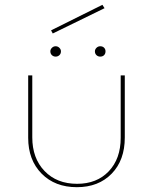

<svg xmlns="http://www.w3.org/2000/svg" viewBox="-20 -772 635 797"><path d="M192 -646 405 -752 414 -738 199 -633ZM189 -559Q189 -567 195.5 -573.5Q202 -580 211 -580Q220 -580 226.5 -573.5Q233 -567 233 -559Q233 -549 226.5 -543Q220 -537 211 -537Q202 -537 195.5 -543Q189 -549 189 -559ZM374 -559Q374 -567 380.5 -573.5Q387 -580 396 -580Q406 -580 412 -574Q418 -568 418 -559Q418 -549 412 -543Q406 -537 396 -537Q387 -537 380.5 -543Q374 -549 374 -559ZM97 -200V-459H114V-202Q114 -115 165 -62Q216 -9 300 -9Q382 -9 431.5 -61Q481 -113 481 -200V-459H498V-201Q498 -107 443.5 -51Q389 5 299 5Q208 5 152.5 -51.5Q97 -108 97 -200Z"/></svg>

Font: Ysabeau SC Thin
Style: Regular
Weight: 200
Designer: Christian Thalmann (Catharsis Fonts)
Version: Version 0.003